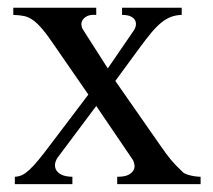

<svg xmlns="http://www.w3.org/2000/svg" viewBox="-20 -467 540 487"><path d="M277.3 0V-18.6Q295.9 -18.6 305.4 -23.4Q314.9 -28.3 318.6 -35.2Q322.3 -42 321 -49.3Q319.8 -56.6 316.9 -61.5L224.1 -198.2L127 -68.4Q122.1 -62 120.1 -53.7Q118.2 -45.4 121.6 -37.6Q125 -29.8 135 -24.4Q145 -19 163.6 -18.6V0H17.6V-18.6Q27.3 -19 35.9 -22.9Q44.4 -26.9 54.4 -36.1Q64.5 -45.4 77.6 -61.3Q90.8 -77.1 109.4 -102.1L204.1 -227.1L119.1 -350.1Q101.1 -377 88.1 -392.3Q75.2 -407.7 64 -415.8Q52.7 -423.8 41.3 -426.3Q29.8 -428.7 13.7 -429.2V-447.3H224.1V-429.2Q209.5 -430.2 201.4 -426.3Q193.4 -422.4 189.7 -416.5Q186 -410.6 186.5 -404.3Q187 -397.9 189.5 -393.6L253.4 -293.5L319.3 -389.6Q323.2 -395 324.5 -401.9Q325.7 -408.7 323 -414.8Q320.3 -420.9 312.3 -425Q304.2 -429.2 289.6 -429.2V-447.3H440.9V-429.2Q425.8 -428.7 413.6 -424.1Q401.4 -419.4 389.2 -409.7Q377 -399.9 363.8 -384Q350.6 -368.2 333 -344.2L272.5 -261.7L383.8 -102.1Q394 -87.4 400.6 -78.4Q407.2 -69.3 413.3 -62Q419.4 -54.7 426 -47.9Q432.6 -41 442.9 -31.2Q446.8 -26.4 460.4 -22.7Q474.1 -19 488.8 -18.6V0Z"/></svg>

Font: Doulos SIL
Style: Regular
Weight: 400
Designer: Walt Agee, Victor Gaultney, Peter Martin, Debbi Hosken
Foundry: SIL International
Version: Version 4.110; 2011; Maintenance release